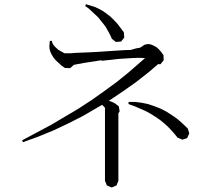

<svg xmlns="http://www.w3.org/2000/svg" viewBox="-20 -834 1040 894"><path d="M468.8 -332 459 -342.8 455.1 -345.7 364.3 -293 296.9 -258.8 228.5 -226.6 159.2 -198.2 86.9 -171.9 83 -180.7 216.8 -252 343.8 -327.1 405.3 -367.2 464.8 -409.2 523.4 -452.1 580.1 -498 655.3 -563.5H654.3L637.7 -564.5H617.2L592.8 -563.5L531.2 -559.6L453.1 -550.8V-553.7L371.1 -541L324.2 -532.2L306.6 -516.6L282.2 -517.6L266.6 -528.3L252.9 -541L240.2 -552.7L229.5 -565.4L221.7 -578.1L214.8 -591.8L210.9 -605.5L210 -618.2L211.9 -643.6H221.7L223.6 -633.8L229.5 -624L236.3 -616.2L251 -602.5L260.7 -596.7L271.5 -590.8L280.3 -585.9H286.1H306.6L333 -587.9L405.3 -590.8L559.6 -600.6L588.9 -601.6L612.3 -608.4L633.8 -612.3V-613.3L642.6 -618.2L651.4 -625L662.1 -627.9L673.8 -628.9L685.5 -626L698.2 -620.1L710 -613.3L720.7 -603.5L731.4 -590.8L741.2 -577.1L742.2 -553.7L727.5 -535.2H715.8L673.8 -499L615.2 -453.1L554.7 -410.2L492.2 -368.2L485.4 -364.3H487.3L497.1 -361.3L505.9 -357.4L515.6 -352.5L524.4 -345.7L533.2 -338.9L537.1 -315.4L531.2 -306.6V7.8L522.5 29.3L500 39.1L477.5 29.3L468.8 7.8ZM768.6 -237.3 748 -256.8 726.6 -274.4 704.1 -290 680.7 -304.7 657.2 -317.4 605.5 -339.8 578.1 -349.6 579.1 -359.4H609.4L639.6 -355.5L668.9 -349.6L698.2 -339.8L725.6 -329.1L752.9 -315.4L780.3 -297.9L805.7 -280.3L830.1 -258.8L854.5 -235.4L861.3 -212.9L851.6 -191.4L829.1 -183.6L806.6 -193.4L788.1 -215.8ZM668 -559.6 662.1 -561.5ZM482.4 -690.4 472.7 -708 460.9 -723.6 436.5 -753.9 408.2 -780.3 393.6 -793.9 377 -805.7 379.9 -814.5 420.9 -801.8 440.4 -793 460 -782.2 477.5 -769.5 495.1 -755.9 511.7 -739.3 527.3 -722.7 556.6 -683.6 558.6 -659.2 543.9 -640.6 519.5 -638.7 501 -653.3 492.2 -672.9Z"/></svg>

Font: Kurinto Seri
Style: Regular
Weight: 400
Designer: Kurinto was developed by Clint Goss from a range of fonts that are compatible with the SIL Open Font License Version 1.1
Foundry: Clinton F. Goss
Version: Version 2.196; July 25, 2020